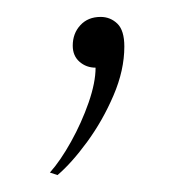

<svg xmlns="http://www.w3.org/2000/svg" viewBox="-20 -66 222 227"><path d="M48 141 39 138Q51.5 124 64 101.5Q76.5 79 84.8 55.2Q93 31.5 93 14Q82 14 74 7Q66 0 66 -12Q66 -26.5 75 -36.2Q84 -46 99 -46Q110.5 -46 118.8 -38Q127 -30 127 -11Q127 17 114.2 46.8Q101.5 76.5 83 101.8Q64.5 127 48 141Z"/></svg>

Font: Overpass Thin
Style: Italic
Weight: 250
Italic angle: -10°
Designer: Delve Withrington, Dave Bailey, Thomas Jockin
Foundry: Delve Fonts LLC
Version: Version 4.000